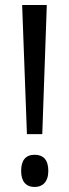

<svg xmlns="http://www.w3.org/2000/svg" viewBox="-20 -734 275 763"><path d="M148 -201 166 -714H68L87 -201ZM64 -55C64 -13 83 9 118 9C149 9 172 -11 172 -55C172 -100 151 -119 118 -119C82 -119 64 -97 64 -55Z"/></svg>

Font: Noto Sans Ethiopic ExtCond
Style: Regular
Weight: 400
Width: 2
Designer: Monotype Design Team
Foundry: Monotype Imaging Inc.
Version: Version 2.102